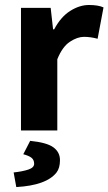

<svg xmlns="http://www.w3.org/2000/svg" viewBox="-20 -528 439 777"><path d="M211.9 -288.1V0H64.9V-496.1H185.1L194.8 -409.2H199.2Q226.1 -460 264.2 -483.9Q302.2 -507.8 339.8 -507.8Q377.4 -507.8 398.9 -498L375 -371.1Q346.7 -378.9 319.8 -378.9Q293 -378.9 262.7 -358.9Q232.4 -338.9 211.9 -288.1ZM107.4 110.4Q96.7 102.1 74.2 96.2L102.1 42Q169.9 48.8 196.3 68.4Q222.7 87.9 222.7 120.1Q222.7 152.3 208.5 170.4Q167.5 222.2 45.9 229L35.2 169.9Q71.3 166 94.7 158.2Q118.2 150.4 118.2 134.8Q118.2 119.1 107.4 110.4Z"/></svg>

Font: SourceSansPro-Bold
Style: Bold
Weight: 700
Designer: Paul D. Hunt
Foundry: Adobe Systems Incorporated
Version: Version 1.050;PS Version 1.000;hotconv 1.0.70;makeotf.lib2.5